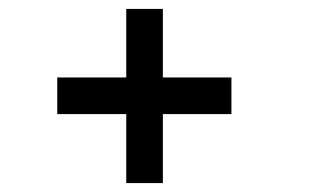

<svg xmlns="http://www.w3.org/2000/svg" viewBox="-20 -518 690 429"><path d="M262.1 -108.9V-498.1H343.9V-108.9ZM107.9 -263.1V-344.9H497.1V-263.1Z"/></svg>

Font: Trispace Thin
Style: Regular
Weight: 100
Designer: Tyler Finck
Foundry: Etcetera Type Company
Version: Version 1.210